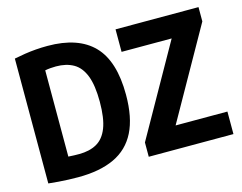

<svg xmlns="http://www.w3.org/2000/svg" viewBox="-103 -910 1358 1079"><g transform="rotate(-15 576.0 -370.0)"><path d="M227.4 8.5Q199.9 8.5 171.2 7.4Q142.4 6.3 113.3 4.1Q84.1 1.9 55.3 -1.3V-727.7Q85.6 -734 117.6 -738.9Q149.6 -743.9 182.9 -746.5Q216.1 -749.1 250.5 -749.1Q428.7 -749.1 517.5 -657.5Q606.2 -565.9 606.2 -370Q606.2 -237.6 564.2 -154Q522.2 -70.4 438 -31Q353.8 8.5 227.4 8.5ZM265.6 -115.8Q326.3 -115.8 368.3 -139.4Q410.3 -163 432 -218.6Q453.7 -274.2 453.7 -370Q453.7 -465.4 432.1 -521.4Q410.4 -577.4 368.6 -601.5Q326.8 -625.5 266.7 -625.5Q252.2 -625.5 234.7 -624.1Q217.3 -622.6 203.1 -619.7V-117.9Q222.1 -116.7 237.6 -116.2Q253.1 -115.8 265.6 -115.8ZM639.4 0V-83.2L951.1 -636.1L953.4 -609H644.4V-740H1127.1V-656.8L815.4 -103.9L813 -131H1132.1V0Z"/></g></svg>

Font: Encode Sans Condensed Thin
Style: Regular
Weight: 100
Width: 3
Designer: Multiple Designers
Foundry: Impallari Type
Version: Version 3.002